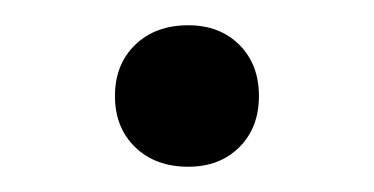

<svg xmlns="http://www.w3.org/2000/svg" viewBox="-20 -126 296 152"><path d="M71 -50Q71 -75 87 -90.5Q103 -106 129 -106Q154 -106 169.5 -90.5Q185 -75 185 -50Q185 -25 169.5 -9.5Q154 6 129 6Q103 6 87 -9.5Q71 -25 71 -50Z"/></svg>

Font: Ysabeau Medium
Style: Regular
Weight: 500
Designer: Christian Thalmann (Catharsis Fonts)
Version: Version 0.003